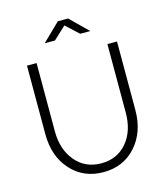

<svg xmlns="http://www.w3.org/2000/svg" viewBox="-133 -1012 989 1139"><g transform="rotate(-15 361.5 -442.5)"><path d="M579 -283V-703H638V-283Q638 -147 561 -61Q484 25 362 25Q239 25 162 -60.5Q85 -146 85 -283V-703H144V-283Q144 -172 204 -100.5Q264 -29 362 -29Q460 -29 519.5 -99Q579 -169 579 -283ZM284 -804H221L330 -910H393L501 -804H439L361 -876Z"/></g></svg>

Font: Metropolitano Light
Style: Regular
Weight: 300
Designer: Fonts by Alex Slobzheninov & Chris M. Simpson / Changes by Cristiano Sobral
Foundry: Fonts by Alex Slobzheninov & Chris M. Simpson / Changes by Cristiano Sobral
Version: Version 1.00;August 30, 2020;FontCreator 13.0.0.2681 64-bit